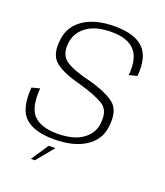

<svg xmlns="http://www.w3.org/2000/svg" viewBox="-134 -690 784 910"><g transform="rotate(20 258.0 -235.0)"><path d="M198 4.5Q297.5 4.5 357 -34Q416.5 -72.5 424.5 -139.5Q435.5 -222.5 394.8 -256Q354 -289.5 261.5 -314.5Q180 -333.5 140 -360Q100 -386.5 108.5 -450.5Q115.5 -503 160.5 -535Q205.5 -567 284.5 -567Q365.5 -567 401.5 -526.8Q437.5 -486.5 429 -403L469.5 -413Q478.5 -511.5 433.2 -554.5Q388 -597.5 289.5 -597.5Q193.5 -597.5 134.5 -558.8Q75.5 -520 67 -451.5Q56 -372 96.8 -338.8Q137.5 -305.5 222.5 -284Q309 -260 350.5 -234Q392 -208 382 -138.5Q376 -90 331.2 -58Q286.5 -26 203 -26Q122.5 -26 85.2 -64.8Q48 -103.5 56.5 -200L16 -189.5Q7.5 -79.5 54 -37.5Q100.5 4.5 198 4.5ZM129 129H149L221 41.5H187.5Z"/></g></svg>

Font: Anybody UltraCondensed Thin ExtraLight
Style: Italic
Weight: 250
Italic angle: -10°
Version: Version 1.111